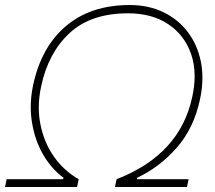

<svg xmlns="http://www.w3.org/2000/svg" viewBox="-35 -745 855 765"><path d="M-15 0 -8.5 -31H216.5L218 -37Q170.5 -71.5 137.2 -128.5Q104 -185.5 92.5 -257Q87.5 -287 87.5 -318.5Q87.5 -361 97 -406Q129.5 -558.5 228.5 -641.8Q327.5 -725 482 -725Q556.5 -725 615.8 -696.5Q675 -668 713.5 -617Q752 -566 765.5 -498.5Q771.5 -468 771.5 -435Q771.5 -395 762.5 -352Q738 -234.5 669.2 -156.5Q600.5 -78.5 512 -37L510.5 -31H716.5L710 0H423L429.5 -31Q682 -128.5 731 -359Q740.5 -402.5 740.5 -441.5Q740.5 -489.5 726 -531Q699.5 -606 634.8 -649Q570 -692 475 -692Q327 -692 242 -613Q157 -534 129 -401Q119.5 -357.5 119.5 -316Q119.5 -282.5 126 -250Q140 -178 179.5 -121.5Q219 -65 278.5 -31L272 0Z"/></svg>

Font: Heraclito Thin
Style: Italic
Weight: 100
Italic angle: -12°
Designer: Kostas Bartsokas (font) & Cristiano Sobral (main changes)
Foundry: Kostas Bartsokas (font) & Cristiano Sobral (main changes)
Version: Version 1.00;July 8, 2020;FontCreator 13.0.0.2655 64-bit